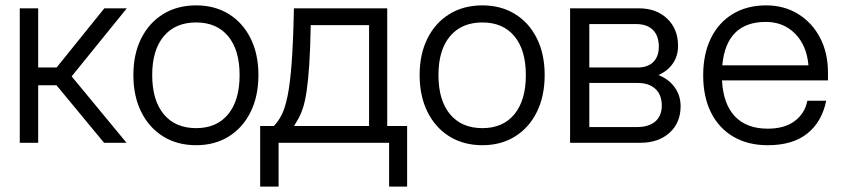

<svg xmlns="http://www.w3.org/2000/svg" viewBox="-20 -531 3140 714"><path d="M53.5 -500H122V-280H190.5L368 -500H451.5L246.5 -247L450.5 0H367L190 -214H122V0H53.5Z M476 -252Q476 -330 505.2 -388.2Q534.5 -446.5 587 -478.8Q639.5 -511 709.5 -511Q778.5 -511 830.8 -478.8Q883 -446.5 912 -388.2Q941 -330 941 -252Q941 -173.5 912 -114.8Q883 -56 830.8 -23.5Q778.5 9 709.5 9Q639.5 9 587 -23.5Q534.5 -56 505.2 -114.8Q476 -173.5 476 -252ZM871 -252Q871 -345 828.5 -396.2Q786 -447.5 709.5 -447.5Q632 -447.5 589 -396.2Q546 -345 546 -252Q546 -158 589 -106.2Q632 -54.5 709.5 -54.5Q786 -54.5 828.5 -106.2Q871 -158 871 -252Z M1073 -500H1420V-62.5H1494V163H1427V0H1016V163H947.5V-62.5H998.5Q1014.5 -79 1027 -103Q1039.5 -127 1049 -172Q1058.5 -217 1064.5 -295.5Q1070.5 -374 1073 -500ZM1073.5 -62.5H1352.5V-437.5H1135.5Q1134 -349.5 1130 -290Q1126 -230.5 1120.2 -192.2Q1114.5 -154 1107 -130.8Q1099.5 -107.5 1091 -92.2Q1082.5 -77 1073.5 -62.5Z M1540.5 -252Q1540.5 -330 1569.8 -388.2Q1599 -446.5 1651.5 -478.8Q1704 -511 1774 -511Q1843 -511 1895.2 -478.8Q1947.5 -446.5 1976.5 -388.2Q2005.5 -330 2005.5 -252Q2005.5 -173.5 1976.5 -114.8Q1947.5 -56 1895.2 -23.5Q1843 9 1774 9Q1704 9 1651.5 -23.5Q1599 -56 1569.8 -114.8Q1540.5 -173.5 1540.5 -252ZM1935.5 -252Q1935.5 -345 1893 -396.2Q1850.5 -447.5 1774 -447.5Q1696.5 -447.5 1653.5 -396.2Q1610.5 -345 1610.5 -252Q1610.5 -158 1653.5 -106.2Q1696.5 -54.5 1774 -54.5Q1850.5 -54.5 1893 -106.2Q1935.5 -158 1935.5 -252Z M2428.5 -252Q2467.5 -236.5 2489.2 -206Q2511 -175.5 2511 -136Q2511 -74.5 2469.8 -37.2Q2428.5 0 2361 0H2100V-500H2356.5Q2421 -500 2461.2 -461.5Q2501.5 -423 2501.5 -360.5Q2501.5 -323 2482.2 -295Q2463 -267 2428.5 -252ZM2351 -280Q2389 -280 2409.5 -300.5Q2430 -321 2430 -357.5Q2430 -398 2408 -419.8Q2386 -441.5 2345.5 -441.5H2171.5V-280ZM2349 -58.5Q2392.5 -58.5 2416.8 -79.2Q2441 -100 2441 -138.5Q2441 -178.5 2417.2 -200.5Q2393.5 -222.5 2351 -222.5H2171.5V-58.5Z M2595 -251Q2595 -330.5 2623.8 -389Q2652.5 -447.5 2705.2 -479.2Q2758 -511 2829 -511Q2896 -511 2948 -479Q3000 -447 3029.5 -390.8Q3059 -334.5 3059 -261.5V-232H2665Q2669.5 -144 2713 -98.2Q2756.5 -52.5 2835 -52.5Q2897.5 -52.5 2935.2 -80.8Q2973 -109 2982.5 -156.5H3052.5Q3036.5 -78 2982.2 -34.5Q2928 9 2835 9Q2761.5 9 2707.5 -22.5Q2653.5 -54 2624.2 -112.2Q2595 -170.5 2595 -251ZM2828 -449.5Q2681 -449.5 2666 -288H2986.5Q2980 -362 2936.8 -405.8Q2893.5 -449.5 2828 -449.5Z"/></svg>

Font: Overused Grotesk Book
Style: Regular
Weight: 375
Version: Version 0.004